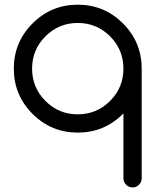

<svg xmlns="http://www.w3.org/2000/svg" viewBox="-20 -567 665 821"><path d="M312.5 -468.8Q231.4 -468.8 174.3 -411.6Q117.2 -354.5 117.2 -273.4Q117.2 -192.4 174.3 -135.3Q231.4 -78.1 312.5 -78.1Q393.6 -78.1 450.7 -135.3Q507.8 -192.4 507.8 -273.4Q507.8 -354.5 450.7 -411.6Q393.6 -468.8 312.5 -468.8ZM507.8 -82Q506.8 -81.1 505.9 -80.1Q425.8 0 312.5 0Q199.2 0 119.1 -80.1Q39.1 -160.2 39.1 -273.4Q39.1 -386.7 119.1 -466.8Q199.2 -546.9 312.5 -546.9Q425.8 -546.9 505.9 -466.8Q585.9 -386.7 585.9 -273.4V195.3Q585.9 211.4 574.5 222.9Q563 234.4 546.9 234.4Q530.8 234.4 519.3 222.9Q507.8 211.4 507.8 195.3Z"/></svg>

Font: Comfortaa
Style: Regular
Weight: 400
Designer: Johan Aakerlund - aajohan
Foundry: Johan Aakerlund
Version: Version 2.004 2013